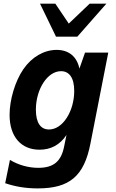

<svg xmlns="http://www.w3.org/2000/svg" viewBox="-20 -839 642 1066"><path d="M291 -635.3H409.2L570.8 -818.8H478L361.8 -708L287.1 -818.8H202.1ZM189.9 207C365.7 207 446.8 139.2 481.9 -41L581.1 -546.9H452.1L420.9 -458C407.2 -524.9 361.8 -562 294.4 -562C224.6 -562 156.2 -522.5 109.9 -455.1C64 -388.7 33.2 -285.2 33.2 -201.2C33.2 -79.1 98.1 -7.8 199.7 -7.8C261.2 -7.8 313 -34.2 349.1 -89.8L335.9 -24.9C319.8 55.2 279.3 92.8 192.9 92.8C139.2 92.8 84 78.1 35.2 48.8L8.8 178.2C65.4 197.3 123 207 189.9 207ZM252 -120.1C206.5 -120.1 179.2 -155.8 179.2 -230C179.2 -342.8 242.7 -443.8 318.8 -443.8C363.8 -443.8 392.1 -408.2 392.1 -334C392.1 -223.1 329.6 -120.1 252 -120.1Z"/></svg>

Font: Hack
Style: Bold Oblique
Weight: 700
Italic angle: -12°
Monospace: yes
Designer: Christopher Simpkins
Foundry: Christopher Simpkins
Version: Version 2.010